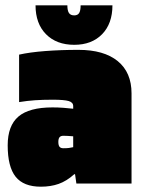

<svg xmlns="http://www.w3.org/2000/svg" viewBox="-20 -692 535 724"><path d="M134 12Q69 12 39 -25.5Q9 -63 9 -144Q9 -218 49.5 -252.5Q90 -287 178 -287Q199 -287 219 -285.5Q239 -284 256 -282V-292Q256 -306 239 -311Q222 -316 179 -316Q141 -316 112 -314Q83 -312 52 -307V-486Q92 -495 150.5 -499.5Q209 -504 276 -504Q372 -504 424 -461.5Q476 -419 476 -340V0H268L263 -35H260Q231 -9 201 1.5Q171 12 134 12ZM219 -180Q209 -180 204.5 -174.5Q200 -169 200 -157Q200 -144 204.5 -138.5Q209 -133 219 -133Q231 -133 239.5 -134Q248 -135 256 -137V-178Q244 -179 235.5 -179.5Q227 -180 219 -180ZM284 -672H404Q404 -603 365 -563Q326 -523 260 -523Q193 -523 153.5 -563Q114 -603 114 -672H234Q234 -652 240 -643Q246 -634 260 -634Q273 -634 278.5 -643Q284 -652 284 -672Z"/></svg>

Font: Blinker Black
Style: Regular
Weight: 900
Designer: Juergen Huber
Foundry: supertype
Version: Version 1.017;hotconv 1.0.117;makeotfexe 2.5.65602